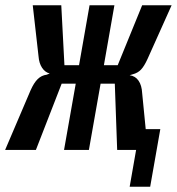

<svg xmlns="http://www.w3.org/2000/svg" viewBox="-52 -570 673 730"><path d="M465.5 0H393.5L384.5 -252H330.5L286 0H191.5L236 -252H182.5L84.5 0H-32.5L64 -226Q77 -255.5 91.5 -269.5Q106 -283.5 125.5 -286L137 -290.5Q119.5 -295 108 -312.2Q96.5 -329.5 94.5 -356L72.5 -550H181L193 -322H248.5L288.5 -550H383L343 -322H395.5L488.5 -550H600.5L509 -346Q496.5 -318.5 484.2 -305.5Q472 -292.5 452.5 -287.5L441 -284Q462.5 -281 474.8 -263.2Q487 -245.5 488.5 -216L502 -79H557.5L519 140H441Z"/></svg>

Font: JuliaMono ExtraBold
Style: Italic
Weight: 800
Italic angle: -9°
Monospace: yes
Designer: cormullion
Foundry: corm
Version: Version 0.057; ttfautohint (v1.8.4)